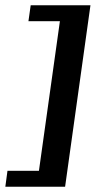

<svg xmlns="http://www.w3.org/2000/svg" viewBox="-25 -650 362 727"><path d="M-4.8 57 3.3 -3.3H122.4L201.8 -569.7H82.7L91.2 -630H317.5L221.5 57Z"/></svg>

Font: Alumni Sans Thin
Style: Italic
Weight: 100
Italic angle: -8°
Designer: Robert E. Leuschke
Foundry: Robert E. Leuschke
Version: Version 1.016